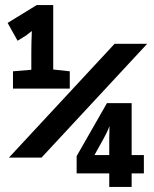

<svg xmlns="http://www.w3.org/2000/svg" viewBox="-20 -734 603 754"><path d="M31 -386V-454L103 -460V-526Q103 -543 103.5 -567.5Q104 -592 105 -612Q99 -608 93 -603Q87 -598 83 -595L49 -574L10 -644L124 -714H189V-461L254 -454V-386ZM15 -115 430 -562H558L143 -115ZM409 0V-53H281V-121L400 -329H497V-125H545V-53H497V0ZM351 -125H409V-189Q409 -203 409.5 -214.5Q410 -226 410 -239Q405 -225 398 -211Q391 -197 387 -190Z"/></svg>

Font: Noto Sans Mono SemiCondensed Black
Style: Regular
Weight: 900
Width: 4
Designer: Monotype Design Team
Foundry: Monotype Imaging Inc.
Version: Version 2.014; ttfautohint (v1.8.4.7-5d5b)